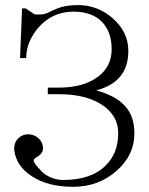

<svg xmlns="http://www.w3.org/2000/svg" viewBox="-20 -717 577 743"><path d="M146.5 -140.6Q146.5 -167 127.9 -182.6Q112.3 -197.3 88.9 -197.3Q66.4 -197.3 50.8 -181.6Q33.2 -165 35.2 -134.8Q43.9 -72.3 104.5 -34.2Q166 5.9 262.7 5.9Q360.4 5.9 429.7 -54.7Q500 -115.2 500 -201.2Q500 -268.6 462.9 -307.6Q427.7 -346.7 352.5 -367.2Q414.1 -383.8 444.3 -419.9Q476.6 -458 476.6 -520.5Q476.6 -593.8 415 -647.5Q356.4 -697.3 283.2 -697.3Q245.1 -697.3 216.8 -689.5Q200.2 -684.6 177.7 -673.8Q165 -667 159.2 -665Q148.4 -661.1 139.6 -661.1H114.3L79.1 -684.6H65.4L57.6 -492.2H81.1Q82 -555.7 127.9 -609.4Q181.6 -671.9 264.6 -671.9Q338.9 -671.9 377.9 -628.9Q412.1 -589.8 412.1 -526.4Q412.1 -458 356.4 -418Q300.8 -377.9 207 -377.9H165V-352.5H208Q310.5 -352.5 373 -312.5Q437.5 -270.5 437.5 -202.1Q437.5 -124 388.7 -76.2Q333 -20.5 223.6 -20.5Q198.2 -20.5 174.8 -31.2Q150.4 -42 136.7 -58.6Q111.3 -85 110.4 -94.7Q109.4 -101.6 121.1 -108.4Q131.8 -114.3 135.7 -119.1Q144.5 -127 146.5 -140.6Z"/></svg>

Font: Batang
Style: Regular
Weight: 400
Version: Version 2.21